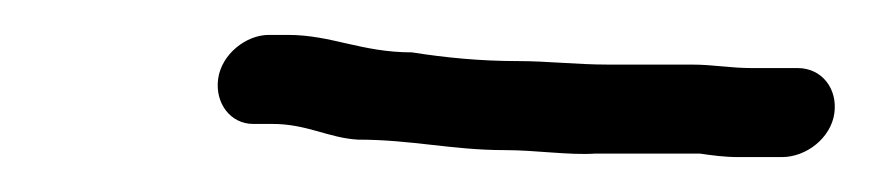

<svg xmlns="http://www.w3.org/2000/svg" viewBox="-20 -327 506 110"><path d="M403 -237H428C442 -237 456 -248 458 -262C460 -276 451 -288 437 -288H411C398 -288 389 -290 376 -290H328C311 -290 293 -292 277 -292C255 -292 235 -294 216 -297C187 -297 170 -307 145 -307H134C121 -307 107 -296 105 -282C103 -268 112 -256 125 -256H136C156 -256 168 -248 185 -247C216 -247 239 -241 269 -241C287 -241 306 -238 321 -239H381C388 -238 395 -237 403 -237ZM185 -247Z"/></svg>

Font: Blanket
Style: LightObl
Weight: 300
Foundry: Cannot Into Space Fonts
Version: Version 0.9